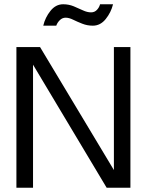

<svg xmlns="http://www.w3.org/2000/svg" viewBox="-20 -881 712 901"><path d="M288 -798Q272.5 -798 260.8 -786.5Q249 -775 244 -760.5H183Q192 -799 216.8 -830Q241.5 -861 276.5 -861Q302.5 -861 325.8 -851.5Q349 -842 369 -832.5Q389 -823 407.5 -823Q424 -823 435 -834.8Q446 -846.5 449.5 -861H510.5Q501 -822.5 476 -791.5Q451 -760.5 415.5 -760.5Q389.5 -760.5 366 -769.8Q342.5 -779 323.2 -788.5Q304 -798 288 -798ZM480.5 0 135 -577.5V0H57V-660H168L514.5 -83V-660H592V0Z"/></svg>

Font: League Spartan
Style: Regular
Weight: 350
Foundry: The League of Moveable Type
Version: Version 2.002